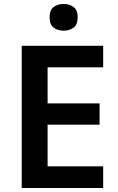

<svg xmlns="http://www.w3.org/2000/svg" viewBox="-20 -944 593 964"><path d="M498 0H89V-714H498V-606H219V-425H480V-318H219V-109H498ZM300 -924Q328 -924 349 -909Q370 -894 370 -857Q370 -820 349 -805Q328 -790 300 -790Q270 -790 249.5 -805Q229 -820 229 -857Q229 -894 249.5 -909Q270 -924 300 -924Z"/></svg>

Font: Noto Sans Meetei Mayek SemiBold
Style: Regular
Weight: 600
Designer: Monotype Design Team and Neelakash Kshetrimayum
Foundry: Monotype Imaging Inc.
Version: Version 2.002; ttfautohint (v1.8.4.7-5d5b)